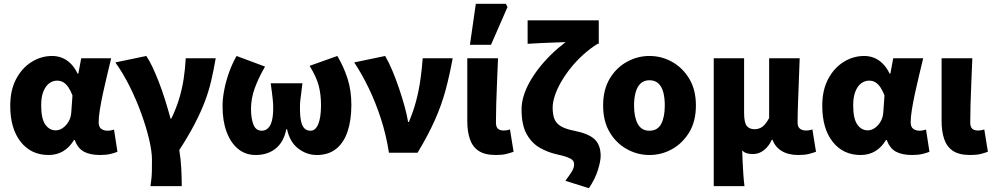

<svg xmlns="http://www.w3.org/2000/svg" viewBox="-20 -805 5230 1012"><path d="M236 12Q144 12 89 -57.5Q34 -127 34 -248Q34 -330 65 -388.5Q96 -447 146.5 -478.5Q197 -510 255 -510Q282 -510 306.5 -500.5Q331 -491 352 -470.5Q373 -450 389 -417H393L408 -498H566Q556 -456 544.5 -408.5Q533 -361 523 -314.5Q513 -268 506.5 -228Q500 -188 500 -161Q500 -136 513.5 -126Q527 -116 548 -116Q555 -116 563.5 -117.5Q572 -119 581 -122L599 -5Q585 1 562 6.5Q539 12 508 12Q455 12 422.5 -5.5Q390 -23 374 -67H370Q322 12 236 12ZM274 -118Q294 -118 312.5 -131.5Q331 -145 343 -167Q355 -189 356 -217L362 -302Q353 -326 341 -344Q329 -362 314.5 -371Q300 -380 280 -380Q260 -380 241 -367Q222 -354 209.5 -325Q197 -296 197 -250Q197 -180 218.5 -149Q240 -118 274 -118Z M773 176Q776 156 778 137.5Q780 119 780.5 96Q781 73 781 37Q781 -7 766 -70.5Q751 -134 725 -206Q699 -278 664 -348.5Q629 -419 588 -476L751 -510Q767 -487 783.5 -452Q800 -417 817 -373.5Q834 -330 849.5 -280.5Q865 -231 879 -180H883Q907 -229 923 -280.5Q939 -332 947.5 -386Q956 -440 959 -498H1117Q1106 -434 1093 -378.5Q1080 -323 1059 -268Q1038 -213 1006 -151.5Q974 -90 925 -14Q933 33 935.5 83.5Q938 134 938 176Z M1328 12Q1274 12 1235 -20Q1196 -52 1174.5 -109.5Q1153 -167 1153 -245Q1153 -286 1162.5 -334Q1172 -382 1189 -428Q1206 -474 1227 -510L1377 -454Q1342 -394 1322.5 -339.5Q1303 -285 1303 -232Q1303 -180 1316 -148Q1329 -116 1359 -116Q1379 -116 1393 -129.5Q1407 -143 1413.5 -170Q1420 -197 1420 -236Q1420 -259 1418 -277.5Q1416 -296 1413.5 -316Q1411 -336 1407 -366H1574Q1571 -336 1568 -316Q1565 -296 1563 -277.5Q1561 -259 1561 -236Q1561 -192 1567 -165.5Q1573 -139 1585.5 -127.5Q1598 -116 1617 -116Q1643 -116 1657.5 -151Q1672 -186 1672 -250Q1672 -307 1660 -353Q1648 -399 1612 -458L1758 -510Q1791 -455 1811.5 -392Q1832 -329 1832 -252Q1832 -173 1812.5 -113.5Q1793 -54 1752.5 -21Q1712 12 1650 12Q1596 12 1551.5 -22.5Q1507 -57 1493 -124H1489Q1476 -57 1433.5 -22.5Q1391 12 1328 12Z M2030 0Q2016 -92 1988 -178.5Q1960 -265 1923.5 -340.5Q1887 -416 1847 -476L2010 -510Q2029 -478 2047.5 -434Q2066 -390 2082.5 -341.5Q2099 -293 2112 -246.5Q2125 -200 2131 -162H2135Q2159 -218 2173.5 -273.5Q2188 -329 2196 -385.5Q2204 -442 2208 -498H2366Q2350 -410 2329 -331.5Q2308 -253 2272.5 -173Q2237 -93 2181 0Z M2594 12Q2535 12 2502.5 -10Q2470 -32 2456.5 -72.5Q2443 -113 2443 -166V-498H2605Q2603 -442 2600 -377.5Q2597 -313 2595.5 -255.5Q2594 -198 2594 -160Q2594 -136 2604.5 -126.5Q2615 -117 2636 -117Q2642 -117 2651.5 -118.5Q2661 -120 2668 -123L2687 -5Q2670 1 2649 6.5Q2628 12 2594 12ZM2457 -569 2488 -785H2646L2655 -768L2568 -569Z M3084 187 2960 148Q2981 120 2993.5 100Q3006 80 3006 61Q3006 48 2998 39.5Q2990 31 2970 23.5Q2950 16 2913 8Q2868 -2 2825.5 -26Q2783 -50 2756 -98Q2729 -146 2729 -229Q2729 -262 2739.5 -297.5Q2750 -333 2770 -369.5Q2790 -406 2818.5 -443Q2847 -480 2882.5 -515Q2918 -550 2961 -583Q2942 -582 2906 -581Q2870 -580 2831 -578Q2792 -576 2761 -574V-698H3136V-574H3130Q3091 -550 3055 -517.5Q3019 -485 2989.5 -448.5Q2960 -412 2938 -374Q2916 -336 2904.5 -301Q2893 -266 2893 -238Q2893 -201 2902.5 -177.5Q2912 -154 2936.5 -139.5Q2961 -125 3006 -116Q3082 -101 3114 -71Q3146 -41 3146 17Q3146 44 3131.5 91Q3117 138 3084 187Z M3403 12Q3340 12 3284 -19Q3228 -50 3193.5 -108Q3159 -166 3159 -249Q3159 -332 3193.5 -390Q3228 -448 3284 -479Q3340 -510 3403 -510Q3467 -510 3522.5 -479Q3578 -448 3613 -390Q3648 -332 3648 -249Q3648 -166 3613 -108Q3578 -50 3522.5 -19Q3467 12 3403 12ZM3403 -116Q3446 -116 3465 -152Q3484 -188 3484 -249Q3484 -289 3476 -319Q3468 -349 3450 -365.5Q3432 -382 3403 -382Q3375 -382 3357 -365.5Q3339 -349 3330.5 -319Q3322 -289 3322 -249Q3322 -188 3341.5 -152Q3361 -116 3403 -116Z M3742 176V-498H3902V-210Q3902 -160 3915.5 -142Q3929 -124 3957 -124Q3973 -124 3986.5 -130Q4000 -136 4011.5 -149Q4023 -162 4034 -183V-498H4195Q4193 -442 4190.5 -377.5Q4188 -313 4186 -255.5Q4184 -198 4184 -160Q4184 -136 4196.5 -126.5Q4209 -117 4230 -117Q4236 -117 4245.5 -118.5Q4255 -120 4262 -123L4281 -5Q4264 1 4243 6.5Q4222 12 4188 12Q4135 12 4100.5 -9Q4066 -30 4052 -68H4048Q4032 -33 4006 -13Q3980 7 3949 7Q3933 7 3918.5 3.5Q3904 0 3892 -12Q3893 22 3894.5 52.5Q3896 83 3898 113Q3900 143 3904 176Z M4516 12Q4424 12 4369 -57.5Q4314 -127 4314 -248Q4314 -330 4345 -388.5Q4376 -447 4426.5 -478.5Q4477 -510 4535 -510Q4562 -510 4586.5 -500.5Q4611 -491 4632 -470.5Q4653 -450 4669 -417H4673L4688 -498H4846Q4836 -456 4824.5 -408.5Q4813 -361 4803 -314.5Q4793 -268 4786.5 -228Q4780 -188 4780 -161Q4780 -136 4793.5 -126Q4807 -116 4828 -116Q4835 -116 4843.5 -117.5Q4852 -119 4861 -122L4879 -5Q4865 1 4842 6.5Q4819 12 4788 12Q4735 12 4702.5 -5.5Q4670 -23 4654 -67H4650Q4602 12 4516 12ZM4554 -118Q4574 -118 4592.5 -131.5Q4611 -145 4623 -167Q4635 -189 4636 -217L4642 -302Q4633 -326 4621 -344Q4609 -362 4594.5 -371Q4580 -380 4560 -380Q4540 -380 4521 -367Q4502 -354 4489.5 -325Q4477 -296 4477 -250Q4477 -180 4498.5 -149Q4520 -118 4554 -118Z M5094 12Q5035 12 5002.5 -10Q4970 -32 4956.5 -72.5Q4943 -113 4943 -166V-498H5105Q5103 -442 5100 -377.5Q5097 -313 5095.5 -255.5Q5094 -198 5094 -160Q5094 -136 5104.5 -126.5Q5115 -117 5136 -117Q5142 -117 5151.5 -118.5Q5161 -120 5168 -123L5187 -5Q5170 1 5149 6.5Q5128 12 5094 12Z"/></svg>

Font: Source Sans 3 ExtraBold
Style: Regular
Weight: 800
Designer: Paul D. Hunt
Foundry: Adobe
Version: Version 3.052;hotconv 1.1.0;makeotfexe 2.6.0